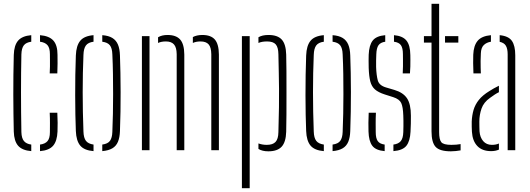

<svg xmlns="http://www.w3.org/2000/svg" viewBox="-20 -790 2790 1010"><path d="M52.5 -98Q51.5 -141 50.8 -190Q50 -239 50 -291.2Q50 -343.5 50.5 -396.8Q51 -450 52.5 -501Q54 -551.5 75.2 -576.2Q96.5 -601 144.5 -605V-570.5Q117.5 -567 105.5 -551.8Q93.5 -536.5 92.5 -504Q91.5 -457.5 91 -407.5Q90.5 -357.5 90.5 -305.2Q90.5 -253 91 -200Q91.5 -147 92.5 -95Q93.5 -63 106 -48Q118.5 -33 144.5 -29.5V5Q96.5 1 75.2 -23.5Q54 -48 52.5 -98ZM190.5 5V-29.5Q217.5 -33 230 -47.8Q242.5 -62.5 242.5 -95Q242.5 -119 242.8 -143Q243 -167 241.5 -197H281.5Q283 -172.5 283.2 -144.2Q283.5 -116 282.5 -98Q280.5 -48 259.5 -23.5Q238.5 1 190.5 5ZM241.5 -404Q242.5 -423 242.8 -440.2Q243 -457.5 242.8 -473.5Q242.5 -489.5 242.5 -505Q242.5 -537.5 230 -552.2Q217.5 -567 190.5 -570.5V-605Q239 -601 260.8 -576.5Q282.5 -552 282.5 -502Q282.5 -479.5 282.8 -455.8Q283 -432 281.5 -404Z M379 -101Q377.5 -138 376.5 -186.2Q375.5 -234.5 375.5 -288.2Q375.5 -342 376.2 -395.8Q377 -449.5 379 -498Q381 -550 402 -575.5Q423 -601 472 -605V-570.5Q444 -567 432 -551Q420 -535 419 -501Q417 -456 416 -406.2Q415 -356.5 415 -304.8Q415 -253 416 -200.8Q417 -148.5 419 -98Q420 -65 432 -49.2Q444 -33.5 472 -29.5V5Q423 1 402 -24.2Q381 -49.5 379 -101ZM518 5V-29.5Q547.5 -33.5 558.8 -49.5Q570 -65.5 571 -96Q573 -142 574 -192Q575 -242 575 -294.5Q575 -347 574.2 -399.8Q573.5 -452.5 571 -504Q570 -536.5 558 -551.8Q546 -567 518 -570.5V-605Q551.5 -602.5 571.2 -590.2Q591 -578 600.5 -555.5Q610 -533 611 -498Q612.5 -455.5 613.5 -406.5Q614.5 -357.5 614.5 -305.8Q614.5 -254 613.8 -202Q613 -150 611 -101Q610 -67 600.5 -44.2Q591 -21.5 571 -9.8Q551 2 518 5Z M726.5 0V-600H766.5V0ZM1091.5 0V-505Q1091 -541 1077.5 -556.5Q1064 -572 1034.5 -572Q1011 -572 994.5 -564V-595Q1004.5 -600.5 1017 -603.2Q1029.5 -606 1044.5 -606Q1089.5 -606 1110.2 -582Q1131 -558 1131.5 -503V0ZM909.5 0V-505Q909 -541 895 -556.5Q881 -572 852.5 -572Q840.5 -572 830.2 -570Q820 -568 811.5 -564V-594Q821.5 -600 833.8 -603Q846 -606 861.5 -606Q906.5 -606 927.8 -582Q949 -558 949.5 -503V0Z M1252.5 200V-600H1293.5V200ZM1339.5 -35.5Q1349 -32 1360 -30Q1371 -28 1383.5 -28Q1415 -28 1429.5 -43.5Q1444 -59 1444.5 -95Q1447 -172.5 1447.5 -226.2Q1448 -280 1447.8 -322.5Q1447.5 -365 1446.5 -407.8Q1445.5 -450.5 1444.5 -505Q1444 -541 1430.5 -556.5Q1417 -572 1384.5 -572Q1357.5 -572 1339.5 -564V-594Q1349.5 -600 1362.5 -603Q1375.5 -606 1392.5 -606Q1440 -606 1462 -582Q1484 -558 1485.5 -503Q1486.5 -469.5 1486.8 -415.5Q1487 -361.5 1487 -301.5Q1487 -241.5 1486.8 -187Q1486.5 -132.5 1485.5 -97Q1484 -42.5 1461.5 -18.2Q1439 6 1391.5 6Q1360 6 1339.5 -6.5Z M1590.5 -101Q1589 -138 1588 -186.2Q1587 -234.5 1587 -288.2Q1587 -342 1587.8 -395.8Q1588.5 -449.5 1590.5 -498Q1592.5 -550 1613.5 -575.5Q1634.5 -601 1683.5 -605V-570.5Q1655.5 -567 1643.5 -551Q1631.5 -535 1630.5 -501Q1628.5 -456 1627.5 -406.2Q1626.5 -356.5 1626.5 -304.8Q1626.5 -253 1627.5 -200.8Q1628.5 -148.5 1630.5 -98Q1631.5 -65 1643.5 -49.2Q1655.5 -33.5 1683.5 -29.5V5Q1634.5 1 1613.5 -24.2Q1592.5 -49.5 1590.5 -101ZM1729.5 5V-29.5Q1759 -33.5 1770.2 -49.5Q1781.5 -65.5 1782.5 -96Q1784.5 -142 1785.5 -192Q1786.5 -242 1786.5 -294.5Q1786.5 -347 1785.8 -399.8Q1785 -452.5 1782.5 -504Q1781.5 -536.5 1769.5 -551.8Q1757.5 -567 1729.5 -570.5V-605Q1763 -602.5 1782.8 -590.2Q1802.5 -578 1812 -555.5Q1821.5 -533 1822.5 -498Q1824 -455.5 1825 -406.5Q1826 -357.5 1826 -305.8Q1826 -254 1825.2 -202Q1824.5 -150 1822.5 -101Q1821.5 -67 1812 -44.2Q1802.5 -21.5 1782.5 -9.8Q1762.5 2 1729.5 5Z M1918.5 -98Q1918 -122 1918 -143.8Q1918 -165.5 1919.5 -197H1957.5Q1956 -167 1956.2 -140.8Q1956.5 -114.5 1956.5 -95Q1956.5 -63 1967 -48Q1977.5 -33 2003.5 -29.5V5Q1956.5 1 1938.2 -23.5Q1920 -48 1918.5 -98ZM2049.5 5V-29.5Q2076.5 -33 2088.5 -48Q2100.5 -63 2101.5 -95Q2102 -111 2102.2 -126Q2102.5 -141 2102.2 -155Q2102 -169 2101.5 -182Q2100 -228 2090.5 -248.2Q2081 -268.5 2048.5 -279L2004.5 -293Q1970 -304 1952.2 -319.8Q1934.5 -335.5 1927.8 -362.2Q1921 -389 1919.5 -433Q1919 -456.5 1919 -470.8Q1919 -485 1919.5 -502Q1921.5 -552 1940.5 -576.5Q1959.5 -601 2006.5 -605V-570.5Q1981.5 -567 1971 -552Q1960.5 -537 1959.5 -504Q1959 -490.5 1958.5 -471.8Q1958 -453 1958.5 -438Q1960 -394.5 1967.2 -367.5Q1974.5 -340.5 2010.5 -330L2054.5 -317Q2100.5 -303.5 2121 -273Q2141.5 -242.5 2141.5 -181Q2141.5 -156.5 2141.2 -139.5Q2141 -122.5 2139.5 -97Q2137 -47.5 2117.8 -23.2Q2098.5 1 2049.5 5ZM2098.5 -404Q2099.5 -423 2099.8 -441.5Q2100 -460 2099.8 -476.2Q2099.5 -492.5 2099.5 -505Q2099.5 -537 2089.2 -552Q2079 -567 2052.5 -570.5V-605Q2098.5 -601 2118.2 -576.5Q2138 -552 2138.5 -500Q2138.5 -492.5 2138.8 -476Q2139 -459.5 2138.5 -440Q2138 -420.5 2136.5 -404Z M2210 -566V-600H2250V-770H2290V-95Q2290 -56 2301.5 -42Q2313 -28 2354 -28Q2370 -28 2379.8 -29Q2389.5 -30 2403 -32V1Q2391 3 2378.2 4.5Q2365.5 6 2352 6Q2293.5 6 2271.8 -17.2Q2250 -40.5 2250 -99V-566ZM2321 -566V-600H2391V-566Z M2462.5 -97Q2462 -112 2461.5 -123.8Q2461 -135.5 2461.5 -151Q2463 -184 2471.2 -212Q2479.5 -240 2499 -264.5Q2518.5 -289 2554.5 -311Q2565 -318 2578 -325.2Q2591 -332.5 2604.5 -339V-305Q2594 -300 2582.5 -292.5Q2571 -285 2557.5 -275Q2524.5 -252 2513 -218.8Q2501.5 -185.5 2501.5 -150Q2501.5 -136 2501.8 -122.5Q2502 -109 2502.5 -99Q2505 -67 2522 -47.5Q2539 -28 2567.5 -28Q2589 -28 2604.5 -35V-3Q2587 5 2563.5 5Q2516.5 5 2491 -21.8Q2465.5 -48.5 2462.5 -97ZM2470.5 -404Q2469 -433.5 2469 -457.2Q2469 -481 2469.5 -502Q2471.5 -550 2492.5 -575.2Q2513.5 -600.5 2562.5 -605V-570.5Q2539.5 -567 2525 -553Q2510.5 -539 2509.5 -509Q2508.5 -489 2508.2 -469.8Q2508 -450.5 2508.5 -433.8Q2509 -417 2509.5 -404ZM2650.5 0V-504Q2650.5 -533.5 2641.2 -549.2Q2632 -565 2608.5 -570V-605Q2655 -600.5 2672.8 -575Q2690.5 -549.5 2690.5 -499V0Z"/></svg>

Font: Big Shoulders Stencil Text Thin Thin
Style: Regular
Weight: 250
Version: Version 2.001